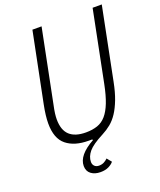

<svg xmlns="http://www.w3.org/2000/svg" viewBox="-162 -798 919 1103"><g transform="rotate(-20 297.5 -246.5)"><path d="M227 -698 138 -254Q131 -222 128.5 -201.5Q126 -181 126 -166Q126 -100 159.5 -69Q193 -38 259 -38Q299 -38 329.5 -48.5Q360 -59 382.5 -85Q405 -111 422 -154.5Q439 -198 452 -263L539 -698H595L507 -258Q495 -197 478.5 -154Q462 -111 442 -80.5Q422 -50 397.5 -30Q373 -10 344 5Q276 40 251.5 69.5Q227 99 227 131Q227 147 237 157Q247 167 264 167Q281 167 294 160.5Q307 154 318 143L341 171Q330 185 309.5 195Q289 205 260 205Q225 205 202.5 188Q180 171 180 139Q180 73 281 17L278 12H257Q171 12 121.5 -28Q72 -68 72 -160Q72 -206 85 -271L171 -698Z"/></g></svg>

Font: IBM Plex Sans Cond Light
Style: Italic
Weight: 300
Width: 3
Italic angle: -11°
Designer: Mike Abbink, Paul van der Laan, Pieter van Rosmalen
Foundry: Bold Monday
Version: Version 1.3